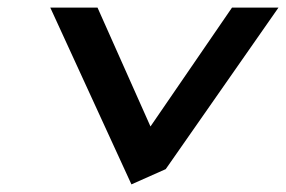

<svg xmlns="http://www.w3.org/2000/svg" viewBox="-20 -492 751 504"><path d="M236 -472H112L325 -8L415 -48L711 -472H589L375 -160Z"/></svg>

Font: Bluebird
Style: LiExtObl
Weight: 300
Designer: Jasper
Foundry: Cannot Into Space Fonts
Version: Version 0.98